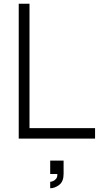

<svg xmlns="http://www.w3.org/2000/svg" viewBox="-20 -740 542 1025"><path d="M248 265V230.5Q253.5 230.5 263 226.8Q272.5 223 279.8 214Q287 205 286 189H248V117.5H319.5V189Q319.5 229 296 247Q272.5 265 248 265ZM80 0V-720H137.5V-56H487.5V0Z"/></svg>

Font: Manrope ExtraLight Light
Style: Regular
Weight: 300
Version: Version 4.504